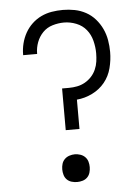

<svg xmlns="http://www.w3.org/2000/svg" viewBox="-53 -785 607 835"><g transform="rotate(-5 250.0 -367.5)"><path d="M220 -221V-403H250Q268 -403 286 -406.5Q304 -410 320 -419Q336 -428 348.5 -441.5Q361 -455 368.5 -472Q376 -489 378.5 -507Q381 -525 381 -543Q381 -570 374 -597.5Q367 -625 350 -646Q333 -667 306.5 -677.5Q280 -688 253 -688Q228 -688 203 -680.5Q178 -673 160.5 -655Q143 -637 134 -613Q125 -589 125 -564Q125 -563 125 -562.5Q125 -562 125 -562H64Q64 -562 64 -563Q64 -564 64 -565Q64 -589 70 -613Q76 -637 88 -658.5Q100 -680 118 -697Q136 -714 158 -724.5Q180 -735 204 -739Q228 -743 253 -743Q279 -743 304.5 -738Q330 -733 353 -720.5Q376 -708 393.5 -688Q411 -668 422 -644.5Q433 -621 437.5 -595Q442 -569 442 -543Q442 -508 433 -473Q424 -438 402 -411Q380 -384 347.5 -368Q315 -352 280 -349V-221ZM250 8Q238 8 226 4.5Q214 1 205.5 -7.5Q197 -16 193.5 -28Q190 -40 190 -52Q190 -65 193.5 -76.5Q197 -88 205.5 -96.5Q214 -105 226 -109Q238 -113 250 -113Q262 -113 274 -109Q286 -105 294.5 -96.5Q303 -88 306.5 -76.5Q310 -65 310 -52Q310 -40 306.5 -28Q303 -16 294.5 -7.5Q286 1 274 4.5Q262 8 250 8Z"/></g></svg>

Font: iosevka_custom_sans_ss08 Light
Style: Regular
Weight: 300
Designer: Belleve Invis
Foundry: Belleve Invis
Version: Version 10.3.0; ttfautohint (v1.8.3)